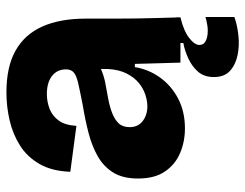

<svg xmlns="http://www.w3.org/2000/svg" viewBox="-103 -479 764 598"><g transform="rotate(-90 279.0 -180.0)"><path d="M178 14Q137 14 101.5 -1Q66 -16 44 -48Q22 -80 22 -132Q22 -180 41 -210Q60 -240 92 -258Q124 -276 165 -286.5Q206 -297 249 -304Q295 -313 319 -318.5Q343 -324 352.5 -332.5Q362 -341 362 -356Q362 -384 341.5 -400Q321 -416 285 -416Q261 -416 239 -407.5Q217 -399 202.5 -379Q188 -359 186 -324L43 -343Q45 -400 67 -438.5Q89 -477 124.5 -499.5Q160 -522 203 -532Q246 -542 290 -542Q370 -542 420.5 -513.5Q471 -485 495.5 -430Q520 -375 520 -295V-205Q520 -171 520.5 -136.5Q521 -102 522 -68Q523 -34 524 0H383Q382 -32 381 -67.5Q380 -103 379 -142H369Q362 -99 336.5 -63.5Q311 -28 270.5 -7Q230 14 178 14ZM247 -103Q264 -103 283.5 -109.5Q303 -116 320 -130Q337 -144 349 -167.5Q361 -191 363 -225V-265H388Q377 -253 357 -245Q337 -237 314 -233Q291 -229 268 -224.5Q245 -220 225.5 -212.5Q206 -205 194 -192.5Q182 -180 182 -158Q182 -132 201 -117.5Q220 -103 247 -103ZM525 168Q500 177 468 180.5Q436 184 406.5 178Q377 172 357.5 154.5Q338 137 338 104Q338 74 354.5 55Q371 36 396 24.5Q421 13 444 9V-11L524 -13V0Q482 10 460 27Q438 44 438 59Q438 71 447.5 77Q457 83 471.5 84.5Q486 86 500.5 83.5Q515 81 525 78Z"/></g></svg>

Font: Bricolage Grotesque 72pt ExtraBold
Style: Regular
Weight: 800
Designer: Mathieu Triay
Foundry: Atelier Triay
Version: Version 1.001;gftools[0.9.33.dev8+g029e19f]